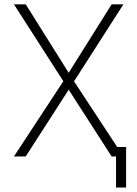

<svg xmlns="http://www.w3.org/2000/svg" viewBox="-20 -713 626 875"><path d="M508.8 141.6V0H488.8L293 -304.2L97.2 0H43.5L268.6 -342.8L43.5 -693.4H97.2L293 -381.3L488.8 -693.4H542.5L317.4 -342.3L514.2 -43H554.7V141.6Z"/></svg>

Font: Cascadia Code ExtraLight
Style: Regular
Weight: 200
Monospace: yes
Designer: Aaron Bell
Foundry: Saja Typeworks
Version: Version 2407.024; ttfautohint (v1.8.4)